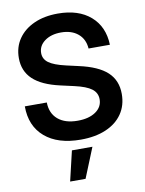

<svg xmlns="http://www.w3.org/2000/svg" viewBox="-104 -811 850 1125"><g transform="rotate(-10 321.5 -248.0)"><path d="M325.2 11.7Q189 11.7 112.1 -54.2Q35.2 -120.1 35.2 -237.3H166Q167 -172.9 209.2 -136.7Q251.5 -100.6 326.2 -100.6Q393.1 -100.6 433.6 -128.4Q474.1 -156.2 474.1 -202.6Q474.1 -240.7 443.1 -264.4Q412.1 -288.1 340.3 -304.2L262.2 -321.8Q153.3 -346.2 101.6 -395.3Q49.8 -444.3 49.8 -521.5Q49.8 -586.9 83.5 -635.7Q117.2 -684.6 177.7 -711.9Q238.3 -739.3 319.3 -739.3Q441.9 -739.3 513.7 -677Q585.4 -614.7 588.9 -506.3H461.9Q458 -562.5 419.7 -594.7Q381.3 -627 318.8 -627Q259.3 -627 221.4 -599.1Q183.6 -571.3 183.6 -527.8Q183.6 -492.2 213.9 -470Q244.1 -447.8 314.5 -431.6L387.2 -415Q501 -390.1 554.2 -340.8Q607.4 -291.5 607.4 -210.9Q607.4 -142.6 573 -92.5Q538.6 -42.5 475.3 -15.4Q412.1 11.7 325.2 11.7ZM220.2 242.7 262.2 64.5H384.3L312 242.7Z"/></g></svg>

Font: Inter Display Semi Bold
Style: Regular
Weight: 600
Designer: Rasmus Andersson
Foundry: rsms
Version: Version 4.000;git-37864ae